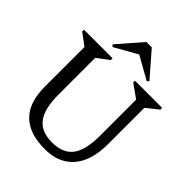

<svg xmlns="http://www.w3.org/2000/svg" viewBox="-254 -1052 1208 1208"><g transform="rotate(45 349.5 -448.5)"><path d="M545 -611 456 -674V-690H697V-674L618 -611V-289Q618 -191 588 -123Q558 -55 500 -19.5Q442 16 359 16Q220 16 150.5 -53.5Q81 -123 81 -262V-615L2 -674V-690H256V-674L177 -615V-289Q177 -162 221 -104Q265 -46 361 -46Q457 -46 501 -104Q545 -162 545 -289ZM206 -740 194 -752 334 -913H382L522 -752L510 -740L352 -829H364Z"/></g></svg>

Font: Platypi Light Light
Style: Regular
Weight: 300
Version: Version 1.200